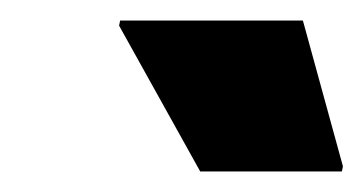

<svg xmlns="http://www.w3.org/2000/svg" viewBox="-20 -730 354 187"><path d="M175 -563 96 -705 97 -710H275L314 -568L313 -563Z"/></svg>

Font: Saira Semi Condensed Black
Style: Italic
Weight: 900
Width: 4
Italic angle: -12°
Designer: Hector Gatti with collaboration of the Omnibus-Type team
Foundry: Omnibus-Type
Version: Version 1.001; ttfautohint (v1.8)